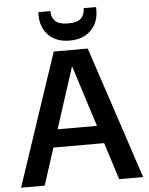

<svg xmlns="http://www.w3.org/2000/svg" viewBox="-60 -963 786 1012"><g transform="rotate(-5 333.0 -457.0)"><path d="M10 0 244 -700H424L656 0H529L335 -610H332L135 0ZM124 -196 156 -290H501L533 -196ZM333 -750Q286 -750 252 -768.5Q218 -787 199.5 -820.5Q181 -854 181 -898V-914H245Q245 -880 265 -860.5Q285 -841 333 -841Q382 -841 401.5 -860.5Q421 -880 421 -914H487V-898Q487 -853 468 -820Q449 -787 415 -768.5Q381 -750 333 -750Z"/></g></svg>

Font: DM Sans 9pt 36pt SemiBold
Style: Regular
Weight: 600
Version: Version 4.004;gftools[0.9.30]